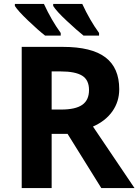

<svg xmlns="http://www.w3.org/2000/svg" viewBox="-20 -951 700 971"><path d="M241.2 -273.9V0H89.8V-713.9H297.9Q443.4 -713.9 513.2 -660.9Q583 -607.9 583 -500Q583 -437 548.3 -387.9Q513.7 -338.9 450.2 -311L660.2 0H492.2L321.8 -273.9ZM241.2 -397H290Q361.8 -397 396 -420.9Q430.2 -444.8 430.2 -495.8Q430.2 -546.9 395.3 -568.4Q360.4 -589.8 287.1 -589.8H241.2ZM287.1 -771H208Q172.4 -798.8 121.3 -847.7Q70.3 -896.5 55.2 -920.9V-931.2H202.1Q240.2 -848.6 287.1 -784.2ZM481 -771H402.3Q372.1 -794.9 318.8 -844.5Q265.6 -894 249 -920.9V-931.2H396Q434.1 -848.6 481 -784.2Z"/></svg>

Font: NotoSans-Bold
Style: Bold
Weight: 700
Designer: Monotype Design team
Foundry: Monotype Imaging Inc.
Version: Version 1.04